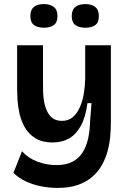

<svg xmlns="http://www.w3.org/2000/svg" viewBox="-20 -745 631 942"><path d="M262 177Q222 177 181.5 169Q141 161 106 144.5Q71 128 46 103L88 -3Q118 31 163.5 48Q209 65 256 65Q304 65 335.5 48.5Q367 32 385.5 2.5Q404 -27 412.5 -66Q421 -105 422 -151L429 -239H409Q400 -170 376.5 -127.5Q353 -85 318.5 -65.5Q284 -46 238 -46Q187 -46 154 -66.5Q121 -87 102.5 -119Q84 -151 76 -186.5Q68 -222 66 -253.5Q64 -285 64 -302V-523H191V-338Q191 -319 191.5 -294.5Q192 -270 196.5 -245.5Q201 -221 211 -199.5Q221 -178 238.5 -165Q256 -152 284 -152Q317 -152 338.5 -171.5Q360 -191 373 -221.5Q386 -252 391.5 -287.5Q397 -323 398 -356V-523H524V-145Q524 -114 521 -78Q518 -42 508.5 -6Q499 30 481 63Q463 96 434 121.5Q405 147 363 162Q321 177 262 177ZM399 -609Q368 -609 350 -622Q332 -635 332 -666Q332 -697 350 -711Q368 -725 399 -725Q429 -725 447 -711Q465 -697 465 -666Q465 -634 447 -621.5Q429 -609 399 -609ZM195 -609Q165 -609 147 -622Q129 -635 129 -666Q129 -697 146.5 -711Q164 -725 195 -725Q226 -725 244 -711Q262 -697 262 -666Q262 -635 244 -622Q226 -609 195 -609Z"/></svg>

Font: Bricolage Grotesque 48pt Condensed ExtraBold SemiBold
Style: Regular
Weight: 600
Version: Version 1.000;gftools[0.9.30]